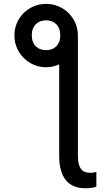

<svg xmlns="http://www.w3.org/2000/svg" viewBox="-20 -781 580 1005"><path d="M55.4 -595.2Q55.4 -630 68.4 -660.2Q81.3 -690.3 103.9 -712.7Q126.4 -735.1 156.8 -747.9Q187.1 -760.7 221.6 -760.7Q255.7 -760.7 285.9 -747.9Q316.1 -735.1 338.8 -712.7Q361.5 -690.3 374.6 -660.2Q387.8 -630 387.8 -595.2V34.1Q387.8 59.3 392 76.3Q396.3 93.4 404.5 103.9Q412.6 114.3 424.9 119Q437.1 123.6 453.1 123.6Q459.5 123.6 468.2 122.5Q476.9 121.4 484.4 119.3V196Q479 198.2 471.9 199.8Q464.8 201.3 457 202.4Q449.2 203.5 441.6 204Q433.9 204.5 427.6 204.5Q358 204.5 323.9 161Q289.8 117.5 289.8 34.1V-443.9Q273.8 -436.8 256.7 -432.9Q239.7 -429 221.6 -429Q187.1 -429 156.8 -442.1Q126.4 -455.3 103.9 -478Q81.3 -500.7 68.4 -530.9Q55.4 -561.1 55.4 -595.2ZM221.6 -518.5Q237.2 -518.5 250.5 -523.3Q263.8 -528.1 274 -537.8Q284.1 -547.6 289.8 -562.3Q295.5 -577.1 295.5 -596.6Q295.5 -615.8 289.8 -630.3Q284.1 -644.9 274 -654.8Q263.8 -664.8 250.5 -669.7Q237.2 -674.7 221.6 -674.7Q205.6 -674.7 191.9 -669.7Q178.3 -664.8 168.1 -654.8Q158 -644.9 152.2 -630.3Q146.3 -615.8 146.3 -596.6Q146.3 -577.1 152.2 -562.3Q158 -547.6 168.1 -537.8Q178.3 -528.1 191.9 -523.3Q205.6 -518.5 221.6 -518.5Z"/></svg>

Font: Interop
Style: Regular
Weight: 400
Designer: Rasmus Andersson, Google, Jang Haemin
Foundry: jhaemin
Version: Version 1.008